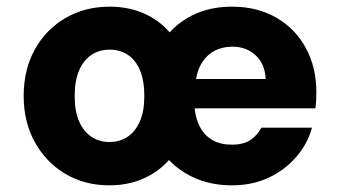

<svg xmlns="http://www.w3.org/2000/svg" viewBox="-20 -544 1015 576"><path d="M308 12Q234 12 176 -22.5Q118 -57 84.5 -117.5Q51 -178 51 -256Q51 -335 84.5 -395.5Q118 -456 176.5 -490Q235 -524 309 -524Q365 -524 411 -504Q457 -484 489 -447Q523 -484 570 -504Q617 -524 676 -524Q752 -524 809 -491Q866 -458 897.5 -400Q929 -342 929 -267Q929 -257 928.5 -244.5Q928 -232 926 -219H564Q567 -187 580.5 -162Q594 -137 618 -123.5Q642 -110 675 -110Q711 -110 732 -124.5Q753 -139 764 -161H916Q903 -113 869 -73.5Q835 -34 786 -11Q737 12 676 12Q617 12 569 -8Q521 -28 487 -64Q455 -28 409.5 -8Q364 12 308 12ZM308 -118Q339 -118 362.5 -133.5Q386 -149 399.5 -179.5Q413 -210 413 -256Q413 -302 400 -333Q387 -364 363.5 -379.5Q340 -395 309 -395Q278 -395 254.5 -379.5Q231 -364 217.5 -333Q204 -302 204 -256Q204 -210 217.5 -179.5Q231 -149 254.5 -133.5Q278 -118 308 -118ZM568 -307H777Q775 -352 747 -378Q719 -404 677 -404Q650 -404 627.5 -393.5Q605 -383 589.5 -361.5Q574 -340 568 -307Z"/></svg>

Font: DM Sans 12pt Black
Style: Regular
Weight: 900
Version: Version 4.004;gftools[0.9.30]